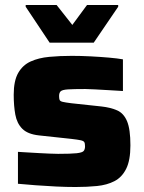

<svg xmlns="http://www.w3.org/2000/svg" viewBox="-20 -742 579 770"><path d="M283 8Q247 8 205 6Q163 4 123.5 1Q84 -2 52 -5V-133Q72 -132 93.5 -130.5Q115 -129 137 -128Q159 -127 178 -126Q197 -125 213 -125Q265 -125 287.5 -127.5Q310 -130 315.5 -136.5Q321 -143 321 -155Q321 -167 318 -172Q315 -177 303.5 -179.5Q292 -182 266 -185L136 -199Q91 -204 69.5 -225.5Q48 -247 41.5 -282Q35 -317 35 -362Q35 -418 53 -449.5Q71 -481 103 -495.5Q135 -510 177.5 -514Q220 -518 268 -518Q304 -518 343 -516Q382 -514 416.5 -511Q451 -508 473 -504V-377Q444 -379 414.5 -380.5Q385 -382 361 -383.5Q337 -385 322 -385Q275 -385 252.5 -383.5Q230 -382 223.5 -376Q217 -370 217 -357Q217 -347 219 -341.5Q221 -336 231.5 -333.5Q242 -331 266 -328L387 -315Q423 -311 449.5 -299.5Q476 -288 489.5 -256Q503 -224 503 -159Q503 -99 486 -65Q469 -31 439 -15.5Q409 0 369 4Q329 8 283 8ZM179 -571 83 -715V-722H207L270 -642L329 -722H454V-715L356 -571Z"/></svg>

Font: Saira SemiExpanded ExtraBold
Style: Regular
Weight: 800
Width: 6
Designer: Hector Gatti with collaboration of the Omnibus-Type team
Foundry: Omnibus-Type
Version: Version 1.101